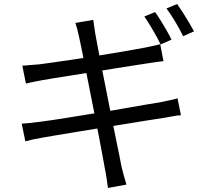

<svg xmlns="http://www.w3.org/2000/svg" viewBox="-20 -872 1040 955"><path d="M751 -812Q764 -795 779 -770.5Q794 -746 808.5 -721Q823 -696 833 -675L779 -651Q764 -682 741 -721.5Q718 -761 698 -790ZM861 -852Q874 -834 890 -809Q906 -784 920.5 -759.5Q935 -735 945 -716L891 -692Q875 -725 852 -763.5Q829 -802 808 -830ZM373 -690Q369 -709 364.5 -726Q360 -743 355 -758L444 -773Q446 -760 448.5 -740.5Q451 -721 454 -704Q456 -695 462.5 -658Q469 -621 480 -566Q491 -511 503.5 -447Q516 -383 529 -318.5Q542 -254 553.5 -197Q565 -140 573.5 -99.5Q582 -59 584 -45Q589 -24 595.5 0Q602 24 609 46L517 63Q513 37 510 14Q507 -9 502 -31Q500 -44 492.5 -84Q485 -124 474.5 -180Q464 -236 451 -300.5Q438 -365 425.5 -429Q413 -493 402 -548Q391 -603 383.5 -640.5Q376 -678 373 -690ZM91 -545Q110 -547 130.5 -548.5Q151 -550 175 -552Q197 -555 238 -560.5Q279 -566 331 -574Q383 -582 438.5 -590.5Q494 -599 546 -608Q598 -617 639.5 -624Q681 -631 705 -636Q727 -640 745.5 -644.5Q764 -649 777 -652L793 -568Q782 -567 761.5 -564Q741 -561 721 -558Q696 -554 652.5 -547.5Q609 -541 557 -532.5Q505 -524 449.5 -515Q394 -506 342.5 -498Q291 -490 251 -483.5Q211 -477 189 -473Q169 -469 150 -465.5Q131 -462 109 -456ZM88 -257Q106 -258 131.5 -260.5Q157 -263 176 -266Q203 -269 249 -276Q295 -283 352.5 -292.5Q410 -302 471 -311.5Q532 -321 590 -331.5Q648 -342 696.5 -350Q745 -358 775 -363Q804 -369 825.5 -373.5Q847 -378 863 -383L880 -299Q864 -298 841 -294Q818 -290 790 -285Q756 -280 706.5 -272Q657 -264 599 -254.5Q541 -245 480.5 -235.5Q420 -226 364.5 -216.5Q309 -207 264.5 -200Q220 -193 195 -188Q165 -183 144 -178.5Q123 -174 106 -169Z"/></svg>

Font: Noto Sans SC Thin
Style: Regular
Weight: 400
Version: Version 2.004-H2;hotconv 1.0.118;makeotfexe 2.5.65603